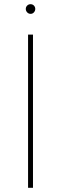

<svg xmlns="http://www.w3.org/2000/svg" viewBox="-20 -892 290 912"><path d="M136.7 -727.5V0H113.3V-727.5ZM125.5 -826.2Q115.7 -826.2 109.1 -833.3Q102.5 -840.3 102.5 -849.6Q102.5 -858.9 109.1 -865.5Q115.7 -872.1 125 -872.1Q134.8 -872.1 141.1 -865.5Q147.5 -858.9 147.5 -849.6Q147.5 -840.3 141.1 -833.3Q134.8 -826.2 125.5 -826.2Z"/></svg>

Font: Inter Tight Thin
Style: Regular
Weight: 250
Designer: Rasmus Andersson
Foundry: rsms
Version: Version 3.004